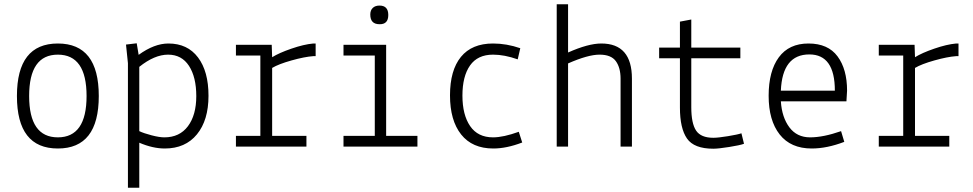

<svg xmlns="http://www.w3.org/2000/svg" viewBox="-20 -684 4540 896"><path d="M59 -236Q59 -481 250 -481Q441 -481 441 -236Q441 9 250 9Q59 9 59 -236ZM250 -429Q116 -429 116 -236Q116 -43 250 -43Q384 -43 384 -236Q384 -429 250 -429Z M577 192V-389L568 -476L618 -482L627 -428Q700 -481 766 -481Q855 -481 904 -416Q953 -351 953 -237Q953 -123 899 -57Q845 9 749 9Q693 9 630 -18V192ZM630 -372V-72Q651 -62 687.5 -52.5Q724 -43 747 -43Q818 -43 857 -95Q896 -147 896 -235.5Q896 -324 862 -376.5Q828 -429 764.5 -429Q701 -429 630 -372Z M1081 0V-50H1195V-425H1081V-475H1248L1250 -417Q1282 -437 1340 -457Q1398 -477 1442 -481H1453V-422H1442Q1401 -419 1340.5 -402Q1280 -385 1250 -367V-50H1410V0Z M1583 0V-50H1729V-425H1583V-475H1782V-50H1928V0ZM1708 -616Q1708 -636 1719.5 -647Q1731 -658 1751 -658Q1792 -658 1792 -614Q1792 -570 1751 -571Q1708 -571 1708 -616Z M2408 -459 2396 -407Q2334 -429 2281 -429Q2209 -429 2173.5 -378.5Q2138 -328 2138 -238Q2138 -148 2174 -95.5Q2210 -43 2281 -43Q2329 -43 2401 -69L2417 -19Q2344 9 2282 9Q2184 9 2132 -56.5Q2080 -122 2080 -239Q2080 -356 2131 -418.5Q2182 -481 2281 -481Q2344 -481 2408 -459Z M2631 -388V0H2578V-664H2631V-439Q2725 -481 2786 -481Q2929 -481 2929 -317V0H2876V-317Q2876 -368 2854 -398.5Q2832 -429 2778 -429Q2724 -429 2631 -388Z M3056 -412V-462H3153V-583L3206 -593V-462H3435V-412H3206V-184Q3206 -108 3228.5 -74.5Q3251 -41 3309 -41Q3331 -41 3377 -48.5Q3423 -56 3440 -62L3452 -13Q3433 -6 3382.5 2Q3332 10 3309 10Q3219 10 3186 -37.5Q3153 -85 3153 -182V-412Z M3933 -261 3930 -211H3624Q3629 -136 3664 -89.5Q3699 -43 3760.5 -43Q3822 -43 3905 -72L3920 -22Q3839 9 3768 9Q3670 9 3618.5 -56.5Q3567 -122 3567 -237Q3567 -352 3614.5 -416.5Q3662 -481 3753 -481Q3844 -481 3888.5 -421Q3933 -361 3933 -261ZM3757 -430Q3631 -430 3624 -261H3876Q3876 -430 3757 -430Z M4081 0V-50H4195V-425H4081V-475H4248L4250 -417Q4282 -437 4340 -457Q4398 -477 4442 -481H4453V-422H4442Q4401 -419 4340.5 -402Q4280 -385 4250 -367V-50H4410V0Z"/></svg>

Font: Lekton
Style: Regular
Weight: 400
Designer: Paolo Mazzetti, Luciano Perondi, Raffaele Flato, Elena Papassissa, Emilio Macchia, Michela Povoleri, Tobias Seemiller, R
Version: Version 34.000